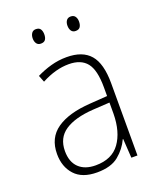

<svg xmlns="http://www.w3.org/2000/svg" viewBox="-134 -793 737 887"><g transform="rotate(-20 234.0 -349.5)"><path d="M238 -539Q316 -539 353.5 -495.5Q391 -452 391 -355V0H361L355 -94H353Q334 -52 296.5 -21Q259 10 190 10Q117 10 80.5 -30Q44 -70 44 -133Q44 -212 102 -252.5Q160 -293 267 -300L353 -306V-349Q353 -434 324.5 -469.5Q296 -505 236 -505Q204 -505 171 -496Q138 -487 102 -468L89 -501Q123 -518 160.5 -528.5Q198 -539 238 -539ZM270 -269Q180 -263 131.5 -230.5Q83 -198 83 -133Q83 -80 112.5 -51.5Q142 -23 195 -23Q275 -23 313.5 -76.5Q352 -130 353 -219V-274ZM121 -673Q121 -688 128 -698.5Q135 -709 149 -709Q165 -709 171.5 -699Q178 -689 178 -673Q178 -657 171.5 -647.5Q165 -638 149 -638Q135 -638 128 -648Q121 -658 121 -673ZM292 -674Q292 -689 299 -699Q306 -709 320 -709Q335 -709 342 -699Q349 -689 349 -674Q349 -658 342.5 -648Q336 -638 320 -638Q306 -638 299 -648Q292 -658 292 -674Z"/></g></svg>

Font: Noto Sans Hebrew SemiCondensed ExtraLight
Style: Regular
Weight: 200
Width: 4
Designer: Monotype Design Team
Foundry: Monotype Imaging Inc.
Version: Version 2.004; ttfautohint (v1.8.4.7-5d5b)